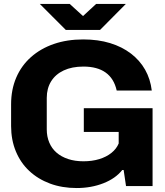

<svg xmlns="http://www.w3.org/2000/svg" viewBox="-20 -939 834 969"><path d="M367 10Q293 10 232.5 -12.5Q172 -35 128 -76Q84 -117 60 -175Q36 -233 36 -303V-412Q36 -487 62 -547.5Q88 -608 136.5 -651Q185 -694 251.5 -717Q318 -740 400 -740Q475 -740 535.5 -721.5Q596 -703 641 -668.5Q686 -634 712.5 -587Q739 -540 746 -482H569Q562 -513 548 -535.5Q534 -558 513 -573Q492 -588 464 -595.5Q436 -603 401 -603Q343 -603 301.5 -583.5Q260 -564 238 -528.5Q216 -493 216 -445V-286Q216 -250 228.5 -220Q241 -190 265 -169Q289 -148 323.5 -136.5Q358 -125 401 -125Q445 -125 481 -136Q517 -147 542.5 -167.5Q568 -188 579 -215V-273H403V-393H750V0H616L604 -81H597Q563 -38 501.5 -14Q440 10 367 10ZM312 -788 181 -919H332L399 -858L465 -919H615L485 -788Z"/></svg>

Font: Hubot Sans
Style: Bold
Weight: 700
Designer: Deni Anggara
Foundry: GitHub, Inc., Subsidiary of Microsoft Corporation
Version: Version 2.000